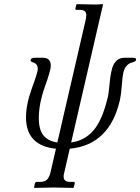

<svg xmlns="http://www.w3.org/2000/svg" viewBox="-20 -710 679 930"><path d="M226.1 -391.1Q226.1 -370.1 197 -288.6Q168 -207 168 -138.2Q168 -80.6 191.2 -53.2Q214.4 -25.9 257.8 -20L396 -618.2Q397.9 -632.3 397.9 -637.2Q397.9 -662.1 367.2 -662.1H351.1Q343.3 -662.1 345.2 -669.9L350.1 -688L352.1 -689.9Q412.1 -688 443.8 -688L478 -689.9L479 -688L324.7 -20Q389.2 -28.3 432.6 -78.1Q476.1 -127.9 502.9 -242.2Q505.9 -255.4 508.5 -283.7Q511.2 -312 514.2 -334.5Q517.1 -356.9 523.4 -379.9Q529.8 -402.8 544.9 -416.5Q560.1 -430.2 583 -430.2H624Q639.2 -430.2 639.2 -421.9Q639.2 -415 631.6 -411.6Q624 -408.2 614 -405.5Q604 -402.8 593 -390.9Q582 -378.9 577.1 -356.9Q573.2 -340.8 570.1 -296.9Q566.9 -252.9 561 -226.1Q511.2 -7.8 317.9 10.3L291 127Q288.1 137.7 288.1 145Q288.1 170.9 318.8 170.9H335.9Q343.8 170.9 341.8 179.2L336.9 198.2L335 200.2Q273.9 198.2 240.2 198.2L146 200.2L145 198.2L148.9 179.2Q150.9 171.4 158.2 170.9H174.8Q196.8 170.9 207.3 160.4Q217.8 149.9 224.1 127L251 10.3Q106 -3.9 106 -142.1Q106 -204.1 134.5 -282.5Q163.1 -360.8 163.1 -375Q163.1 -389.2 157 -397Q150.9 -404.8 144 -406.5Q137.2 -408.2 132.1 -411.1Q127 -414.1 127.9 -418Q129.9 -430.2 147.9 -430.2H188Q226.1 -430.2 226.1 -391.1Z"/></svg>

Font: Linux Libertine
Style: Italic
Weight: 400
Italic angle: -12°
Designer: Philipp H. Poll
Foundry: Philipp H. Poll
Version: Version 5.1.6 ; ttfautohint (v0.9)